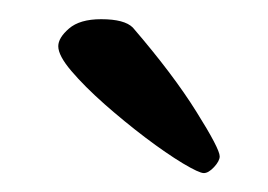

<svg xmlns="http://www.w3.org/2000/svg" viewBox="-20 -691 281 201"><path d="M193.4 -509.8Q188.5 -509.8 171.4 -520Q154.3 -530.3 132.3 -546.9Q110.4 -563.5 89.4 -582Q68.4 -600.6 54.7 -616.7Q41 -632.8 41 -642.6Q41 -651.4 52.2 -661.1Q63.5 -670.9 85.9 -670.9Q110.4 -670.9 119.1 -662.1Q161.1 -613.3 185.5 -574.2Q210 -535.2 210 -527.3Q210 -522.5 204.1 -516.1Q198.2 -509.8 193.4 -509.8Z"/></svg>

Font: Crimson Text
Style: Bold
Weight: 700
Designer: Sebastian Kosch
Foundry: Sebastian Kosch
Version: Version 1.100